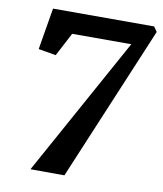

<svg xmlns="http://www.w3.org/2000/svg" viewBox="-83 -811 746 880"><g transform="rotate(10 289.5 -371.0)"><path d="M474 -644.5H199L141.5 -535L60 -549L92.5 -743H563L579 -720L276.5 0.5L118.5 0Z"/></g></svg>

Font: Merriweather 20pt
Style: Bold Italic
Weight: 700
Italic angle: -7.8°
Version: Version 2.101